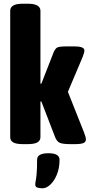

<svg xmlns="http://www.w3.org/2000/svg" viewBox="-20 -775 483 1035"><path d="M104 2Q67 2 51 -7.5Q35 -17 35 -36V-717Q35 -735 51 -745Q67 -755 104 -755H128Q165 -755 181.5 -745Q198 -735 198 -717V-324H203L269 -493Q275 -507 282 -514Q289 -521 304 -523Q319 -525 348 -525H380Q435 -525 435 -503Q435 -493 426 -469L346 -280L433 -61Q443 -36 443 -23Q443 -10 430 -4Q417 2 382 2H361Q317 2 301.5 -5.5Q286 -13 277 -36L203 -228H198V-36Q198 -17 181.5 -7.5Q165 2 128 2ZM209 240Q195 240 182.5 236.5Q170 233 170 220Q170 212 172.5 200Q175 188 177.5 161.5Q180 135 180 86Q180 51 241 51Q301 51 301 86Q301 130 287 165Q273 200 251.5 220Q230 240 209 240Z"/></svg>

Font: Asap Condensed ExtraBold
Style: Regular
Weight: 800
Width: 3
Designer: Pablo Cosgaya
Foundry: Omnibus-Type
Version: Version 3.001; ttfautohint (v1.8.4.7-5d5b)